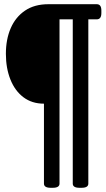

<svg xmlns="http://www.w3.org/2000/svg" viewBox="-20 -720 504 913"><path d="M221 173Q189 173 189 153V-227Q132 -227 91.5 -257.5Q51 -288 29.5 -342Q8 -396 8 -464Q8 -533 31 -586Q54 -639 99 -669.5Q144 -700 210 -700H440Q462 -700 462 -670V-658Q462 -628 440 -628H400V153Q400 173 368 173H358Q326 173 326 153V-628H263V153Q263 173 231 173Z"/></svg>

Font: Asap Semi Condensed
Style: Bold
Weight: 700
Width: 4
Designer: Pablo Cosgaya
Foundry: Omnibus-Type
Version: Version 3.001; ttfautohint (v1.8.4.7-5d5b)